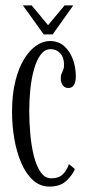

<svg xmlns="http://www.w3.org/2000/svg" viewBox="-20 -679 326 709"><path d="M163 10Q128 10 102 -13.5Q76 -37 58.8 -76.8Q41.5 -116.5 33 -165.8Q24.5 -215 24.5 -266.5Q24.5 -331 36.8 -379.8Q49 -428.5 69.2 -461.2Q89.5 -494 114.2 -510.8Q139 -527.5 164 -527.5Q196 -527.5 217.2 -508.5Q238.5 -489.5 249.2 -459.8Q260 -430 260 -397Q260 -376.5 253 -365.2Q246 -354 232.5 -354Q219 -354 211.8 -364.2Q204.5 -374.5 204.5 -390Q204.5 -401 207.5 -407.5Q210.5 -414 213.5 -421Q216.5 -428 216.5 -439.5Q216.5 -467 202.5 -482.2Q188.5 -497.5 166.5 -497.5Q145.5 -497.5 130.5 -477.5Q115.5 -457.5 106 -424.5Q96.5 -391.5 92.2 -351Q88 -310.5 88 -269.5Q88 -228.5 91.8 -185Q95.5 -141.5 104.8 -104.2Q114 -67 129.8 -43.8Q145.5 -20.5 170 -20.5Q197 -20.5 212 -35.5Q227 -50.5 234.5 -73L256.5 -55Q248 -33 225.2 -11.5Q202.5 10 163 10ZM141.5 -552 64.5 -659H97L157.5 -586L218.5 -659H250.5L174.5 -552Z"/></svg>

Font: Imbue 24pt Light
Style: Regular
Weight: 300
Designer: Tyler Finck
Foundry: Etcetera Type Company
Version: Version 1.102